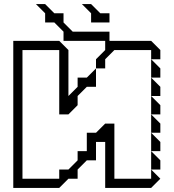

<svg xmlns="http://www.w3.org/2000/svg" viewBox="-20 -920 850 940"><path d="M450 -585V-630L495 -675V-720H720L765 -675V-630H720V-675H540L495 -630V-585ZM720 -540V-630L765 -585V-540ZM720 -450V-540L765 -495V-450ZM720 -360V-450L765 -405V-360ZM720 -270V-360L765 -315V-270ZM720 -180V-270L765 -225V-180ZM45 0V-720H270L315 -675V-450L360 -495V-540H405L450 -585V-495H405L360 -450V-405L315 -360H270V-675H90V-45H270V-90H315L360 -135V-180H405V-270H450L495 -315H540V-45H720V-90L765 -45L720 0H495V-225H450V-135H405L360 -90V-45H315L270 0ZM720 -90V-180L765 -135V-90ZM426 -810V-855L381 -900H426L471 -855H516V-810ZM291 -720V-765L246 -810H201V-855L156 -900H201L246 -855H291V-810L336 -765H516V-720Z"/></svg>

Font: Rubik Iso
Style: Regular
Weight: 400
Designer: Hubert and Fischer, NaN
Foundry: Hubert and Fischer, NaN
Version: Version 2.200